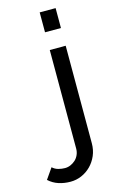

<svg xmlns="http://www.w3.org/2000/svg" viewBox="-253 -785 627 1025"><g transform="rotate(-15 60.5 -272.0)"><path d="M4 186Q-31 186 -61.5 176Q-92 166 -116 144L-75 85Q-61 98 -42.5 103Q-24 108 -6 108Q10 108 25 101.5Q40 95 52 84Q64 73 71 57Q78 41 78 23V-522H166V17Q166 54 152.5 85Q139 116 116.5 138.5Q94 161 65 173.5Q36 186 4 186ZM78 -620V-730H166V-620Z"/></g></svg>

Font: PTCRaleway Medium
Style: Regular
Weight: 500
Designer: Matt McInerney, Pablo Impallari, Rodrigo Fuenzalida
Foundry: Matt McInerney, Pablo Impallari, Rodrigo Fuenzalida
Version: Version 3.000g; ttfautohint (v1.5) -l 8 -r 28 -G 28 -x 14 -D